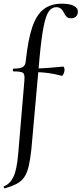

<svg xmlns="http://www.w3.org/2000/svg" viewBox="-42 -746 442 1041"><path d="M293 -726Q336 -726 359 -714Q382 -702 380 -680Q380 -667 370.5 -657Q361 -647 343 -647Q326 -647 318 -656Q310 -665 304 -678Q296 -694 286 -700.5Q276 -707 264 -707Q238 -707 222 -683.5Q206 -660 194.5 -602Q183 -544 173 -439L128 64Q122 119 113.5 155.5Q105 192 89.5 214.5Q74 237 48.5 250.5Q23 264 -16 275Q-19 276 -21 270.5Q-23 265 -20 264Q13 251 31.5 211.5Q50 172 57 84L90 -306Q92 -330 89 -341Q86 -352 73 -355.5Q60 -359 31 -359Q27 -359 27.5 -366.5Q28 -374 32 -374Q69 -374 83 -383.5Q97 -393 98 -418Q110 -530 132.5 -597.5Q155 -665 194 -695.5Q233 -726 293 -726ZM301 -385Q304 -385 306.5 -377Q309 -369 307 -359Q305 -349 300.5 -341.5Q296 -334 293 -335Q255 -345 220 -350Q185 -355 145 -355L146 -375Q184 -375 221 -378Q258 -381 301 -385Z"/></svg>

Font: Cormorant Medium
Style: Regular
Weight: 500
Designer: Christian Thalmann (Catharsis Fonts)
Foundry: Catharsis Fonts
Version: Version 4.000